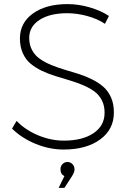

<svg xmlns="http://www.w3.org/2000/svg" viewBox="-20 -721 639 927"><path d="M38.1 -100.1 60.1 -137.2Q102.5 -93.3 164.3 -67.6Q226.1 -42 288.1 -42Q378.4 -42 431.6 -78.1Q484.9 -114.3 484.9 -175.8Q485.4 -210.9 471.4 -237.5Q457.5 -264.2 434.1 -280.8Q410.6 -297.4 379.9 -310.3Q349.1 -323.2 315.2 -333.3Q281.2 -343.3 247.3 -353.8Q213.4 -364.3 182.6 -378.9Q151.9 -393.6 128.2 -413.1Q104.5 -432.6 90.3 -463.9Q76.2 -495.1 76.2 -535.2Q76.2 -610.8 139.2 -656Q202.1 -701.2 306.2 -701.2Q358.9 -701.2 412.8 -685.5Q466.8 -669.9 505.9 -644L486.8 -606Q449.2 -630.9 400.1 -644Q351.1 -657.2 304.2 -657.2Q220.7 -657.2 170.9 -625Q121.1 -592.8 121.1 -538.1Q121.1 -503.9 135.3 -478.3Q149.4 -452.6 173.1 -436.3Q196.8 -419.9 227.5 -407.2Q258.3 -394.5 292.2 -384.5Q326.2 -374.5 360.1 -363.8Q394 -353 424.8 -337.6Q455.6 -322.3 479 -302Q502.4 -281.7 516.4 -249.8Q530.3 -217.8 529.8 -176.8Q529.8 -96.2 463.4 -47.6Q397 1 287.1 1Q218.8 1 151.6 -26.6Q84.5 -54.2 38.1 -100.1ZM263.2 186 291 128.9Q272 120.6 272 96.2Q272 81.1 282 71Q292 61 306.2 61Q319.8 61 329.8 71.3Q339.8 81.5 339.8 97.2Q339.8 109.9 328.1 128.9L291 186Z"/></svg>

Font: Trueno UltraLight
Style: Regular
Weight: 250
Designer: Julieta Ulanovsky
Foundry: Julieta Ulanovsky
Version: Version 3.001b | FøM Fix